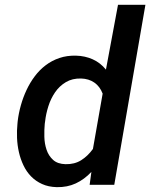

<svg xmlns="http://www.w3.org/2000/svg" viewBox="-20 -770 627 800"><path d="M53.7 -265.1Q57.6 -297.9 66.9 -331.1Q76.2 -364.3 90.6 -395Q105 -425.8 124.8 -452.1Q144.5 -478.5 170.2 -498Q195.8 -517.6 227.5 -528.3Q259.3 -539.1 296.9 -538.1Q334.5 -537.1 366.2 -522.9Q397.9 -508.8 421.4 -480L471.7 -750H585.9L456.1 0H353.5L360.8 -53.7Q331.5 -22.5 295.9 -5.9Q260.3 10.7 216.3 9.8Q181.6 8.8 155.3 -3.2Q128.9 -15.1 109.6 -34.9Q90.3 -54.7 77.9 -80.8Q65.4 -106.9 58.8 -136Q52.2 -165 51 -195.3Q49.8 -225.6 52.7 -254.4ZM166.5 -254.4Q164.1 -229 164.8 -200Q165.5 -170.9 174.1 -145.8Q182.6 -120.6 201.2 -103.8Q219.7 -86.9 252.9 -85.9Q290.5 -85 318.4 -102.5Q346.2 -120.1 367.2 -149.4L407.7 -379.9Q396 -410.2 373 -426Q350.1 -441.9 317.9 -442.9Q281.2 -443.8 254.4 -427.7Q227.5 -411.6 209.7 -385.7Q191.9 -359.9 181.6 -327.6Q171.4 -295.4 168 -264.6Z"/></svg>

Font: TypoPRO Roboto Mono
Style: Italic
Weight: 500
Designer: Google
Version: Version 2.000986; 2015; ttfautohint (v1.3)